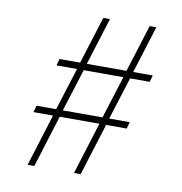

<svg xmlns="http://www.w3.org/2000/svg" viewBox="-75 -720 750 791"><g transform="rotate(10 300.0 -325.0)"><path d="M286 0 354 -218H188L120 0H92L160 -218H78L86 -246H168L224 -424H138L146 -452H232L294 -650H322L260 -452H426L488 -650H516L454 -452H536L528 -424H446L390 -246H476L468 -218H382L314 0ZM362 -246 418 -424H252L196 -246Z"/></g></svg>

Font: TypoPRO Source Code Pro
Style: Italic
Weight: 200
Italic angle: -11°
Monospace: yes
Designer: Paul D. Hunt, Teo Tuominen
Foundry: Adobe Systems Incorporated
Version: Version 1.030;PS 1.0;hotconv 1.0.84;makeotf.lib2.5.63406